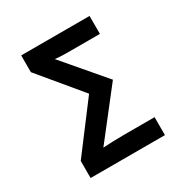

<svg xmlns="http://www.w3.org/2000/svg" viewBox="-166 -843 931 973"><g transform="rotate(-30 300.0 -357.0)"><path d="M86 0V-100L293 -374L92 -616V-714H492V-609H321Q300 -609 275 -609.5Q250 -610 230 -613L433 -375L219 -101Q250 -103 280 -104Q310 -105 342 -105H521V0Z"/></g></svg>

Font: Noto Sans Mono SemiBold
Style: Regular
Weight: 600
Designer: Monotype Design Team
Foundry: Monotype Imaging Inc.
Version: Version 2.014; ttfautohint (v1.8.4.7-5d5b)